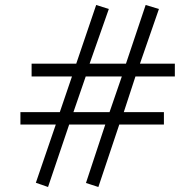

<svg xmlns="http://www.w3.org/2000/svg" viewBox="-20 -728 783 771"><path d="M682.1 -420.9H523.9L477.1 -277.8H638.2V-228H459L375 22.9L325.2 6.8L402.8 -228H257.8L172.9 22.9L124 5.9L204.1 -228H62V-277.8H220.2L269 -420.9H106.9V-472.2H286.1L366.2 -708L417 -691.9L339.8 -472.2H485.8L564.9 -708L618.2 -691.9L542 -472.2H682.1ZM469.2 -420.9H324.2L274.9 -277.8H419.9Z"/></svg>

Font: Charis
Style: Regular
Weight: 400
Designer: Walt Agee, Miriam Martin, Annie Olsen, Victor Gaultney, Lorna Priest, Alan Ward, Bob Hallissy, Martin Hosken, Sharon Cor
Foundry: SIL Global
Version: Version 7.000